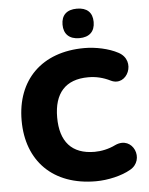

<svg xmlns="http://www.w3.org/2000/svg" viewBox="-61 -983 811 1044"><g transform="rotate(-5 344.0 -461.0)"><path d="M398 -772C453 -772 483 -801 483 -853C483 -905 453 -933 398 -933C343 -933 313 -905 313 -853C313 -802 343 -772 398 -772ZM420 11C487 11 562 -7 609 -34C698 -82 641 -221 542 -176C504 -157 462 -149 427 -149C302 -149 240 -221 240 -353C240 -484 302 -556 427 -556C469 -556 508 -547 548 -527C635 -485 698 -624 603 -674C553 -701 481 -716 420 -716C186 -716 46 -573 46 -353C46 -132 186 11 420 11Z"/></g></svg>

Font: Nunito Black
Style: Regular
Weight: 900
Designer: Vernon Adams
Foundry: Vernon Adams
Version: Version 3.602